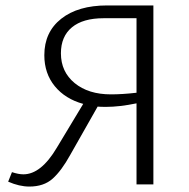

<svg xmlns="http://www.w3.org/2000/svg" viewBox="-20 -678 696 706"><path d="M374 -658H544V0H482V-298Q419 -285 370 -285Q349 -285 339 -286L238 -108Q206 -50 173.5 -21Q141 8 88 8Q51 8 10 -10L24 -45Q48 -37 66 -37Q131 -37 189 -135L286 -296Q220 -314 181.5 -361Q143 -408 143 -475Q143 -560 205 -609Q267 -658 374 -658ZM388 -331Q430 -331 482 -337V-611H361Q285 -611 244.5 -577.5Q204 -544 204 -482Q204 -414 254.5 -372.5Q305 -331 388 -331Z"/></svg>

Font: EauTestSC Semilight
Style: Regular
Weight: 300
Designer: Christian Thalmann (Catharsis Fonts)
Version: Version 0.001;PS 000.001;hotconv 1.0.88;makeotf.lib2.5.64775